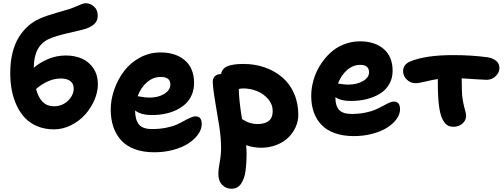

<svg xmlns="http://www.w3.org/2000/svg" viewBox="-20 -856 3143 1198"><path d="M316.9 -48.8Q260.3 -48.8 213.9 -67.9Q167.5 -86.9 136.5 -119.6Q105.5 -152.3 84.2 -197.5Q63 -242.7 53.5 -293.5Q43.9 -344.2 43.9 -400.9Q43.9 -470.2 58.3 -527.6Q72.8 -585 98.6 -625.7Q124.5 -666.5 156.7 -694.6Q189 -722.7 229 -740.2Q266.1 -757.3 334.2 -776.6Q402.3 -795.9 414.1 -799.8Q433.1 -806.2 455.6 -816.2Q478 -826.2 491.5 -831.1Q504.9 -835.9 516.1 -835.9Q543 -835.9 566.4 -815.4Q589.8 -794.9 589.8 -757.8Q589.8 -727.5 570.3 -708Q550.8 -688.5 513.2 -675.8Q495.6 -670.4 408 -650.1Q320.3 -629.9 283.2 -611.8Q190.9 -568.4 190.9 -433.1Q232.4 -468.8 283.9 -489.3Q335.4 -509.8 391.1 -509.8Q446.8 -509.8 491.2 -490.2Q535.6 -470.7 563.2 -429.2Q590.8 -387.7 590.8 -330.1Q590.8 -282.2 569.1 -231.9Q547.4 -181.6 511.2 -141.1Q475.1 -100.6 423.3 -74.7Q371.6 -48.8 316.9 -48.8ZM359.9 -366.2Q281.7 -366.2 205.1 -300.8Q232.9 -192.9 315.9 -192.9Q368.7 -192.9 404.3 -227.5Q439.9 -262.2 439.9 -304.2Q439.9 -334 418.7 -350.1Q397.5 -366.2 359.9 -366.2Z M942.9 94.2Q873.5 94.2 820.8 74.7Q768.1 55.2 735.6 19Q703.1 -17.1 687 -64.9Q670.9 -112.8 670.9 -171.9Q670.9 -234.9 693.1 -298.1Q715.3 -361.3 754.4 -412.8Q793.5 -464.4 853 -496.6Q912.6 -528.8 981 -528.8Q1077.1 -528.8 1134 -479.2Q1190.9 -429.7 1190.9 -337.9Q1190.9 -297.9 1176.8 -264.6Q1162.6 -231.4 1137.9 -208.3Q1113.3 -185.1 1079.8 -169.2Q1046.4 -153.3 1008.3 -145.8Q970.2 -138.2 928.7 -138.2Q857.9 -138.2 822.8 -167Q823.7 -106.9 847.4 -78.9Q871.1 -50.8 927.7 -50.8Q975.6 -50.8 1016.1 -58.8Q1056.6 -66.9 1082.5 -78.6Q1108.4 -90.3 1129.2 -102.1Q1149.9 -113.8 1168 -121.8Q1186 -129.9 1200.7 -129.9Q1238.8 -129.9 1238.8 -82Q1238.8 -50.3 1217 -19Q1195.3 12.2 1157.5 37.6Q1119.6 63 1063.2 78.6Q1006.8 94.2 942.9 94.2ZM982.9 -376Q935.1 -376 896.7 -342.5Q858.4 -309.1 838.9 -255.9Q843.8 -255.4 856.4 -252.9Q869.1 -250.5 883.3 -248.8Q897.5 -247.1 913.1 -247.1Q968.3 -247.1 1005.6 -270.5Q1043 -293.9 1043 -329.1Q1043 -376 982.9 -376Z M1609.4 65.9Q1561.5 65.9 1515.6 49.8Q1518.6 77.1 1518.6 106.9Q1518.6 136.2 1517.1 159.9Q1515.6 183.6 1512.2 209.5Q1508.8 235.4 1502 254.4Q1495.1 273.4 1484.9 289.3Q1474.6 305.2 1459 313.5Q1443.4 321.8 1423.3 321.8Q1391.1 321.8 1366.7 297.6Q1342.3 273.4 1342.3 228Q1342.3 202.1 1350.8 156.7Q1359.4 111.3 1359.4 68.8Q1359.4 4.9 1348.4 -66.4Q1337.4 -137.7 1324.2 -211.7Q1311 -285.6 1307.6 -342.8Q1306.2 -365.2 1320.1 -379.6Q1334 -394 1358.4 -394H1359.4Q1365.7 -428.7 1399.7 -442.9Q1433.6 -457 1499.5 -457Q1569.8 -457 1631.6 -435.5Q1693.4 -414.1 1740.2 -374.5Q1787.1 -335 1814.2 -274.2Q1841.3 -213.4 1841.3 -139.2Q1841.3 -100.6 1825 -63.7Q1808.6 -26.9 1779.3 2Q1750 30.8 1705.6 48.3Q1661.1 65.9 1609.4 65.9ZM1497.6 -304.2Q1485.4 -304.2 1470.2 -300.8Q1470.2 -233.9 1490.2 -112.8Q1506.8 -103 1516.6 -97.9Q1526.4 -92.8 1545.7 -87.4Q1564.9 -82 1585.4 -82Q1681.6 -82 1681.6 -162.1Q1681.6 -204.6 1653.3 -237.8Q1625 -271 1583.5 -287.6Q1542 -304.2 1497.6 -304.2Z M2188 -6.8Q2120.1 -6.8 2068.6 -25.4Q2017.1 -43.9 1985.4 -77.6Q1953.6 -111.3 1937.7 -156.5Q1921.9 -201.7 1921.9 -256.8Q1921.9 -304.7 1935.3 -353.3Q1948.7 -401.9 1975.6 -445.8Q2002.4 -489.7 2038.3 -523.9Q2074.2 -558.1 2123 -578.1Q2171.9 -598.1 2226.1 -598.1Q2318.8 -598.1 2374.3 -550.3Q2429.7 -502.4 2429.7 -414.1Q2429.7 -367.2 2408.4 -330.6Q2387.2 -293.9 2350.6 -271.5Q2314 -249 2267.8 -237.5Q2221.7 -226.1 2168.9 -226.1Q2106 -226.1 2072.8 -250V-247.1Q2072.8 -195.3 2095.9 -170.2Q2119.1 -145 2173.8 -145Q2220.2 -145 2259.3 -153.1Q2298.3 -161.1 2323.5 -172.4Q2348.6 -183.6 2368.7 -194.8Q2388.7 -206.1 2406.2 -214.1Q2423.8 -222.2 2438 -222.2Q2476.1 -222.2 2476.1 -173.8Q2476.1 -143.6 2454.8 -113.8Q2433.6 -84 2396.7 -60.3Q2359.9 -36.6 2304.9 -21.7Q2250 -6.8 2188 -6.8ZM2228 -451.2Q2182.1 -451.2 2145.3 -418.7Q2108.4 -386.2 2088.9 -335Q2091.8 -334.5 2104.2 -332.5Q2116.7 -330.6 2128.4 -329.3Q2140.1 -328.1 2152.8 -328.1Q2206.5 -328.1 2244.6 -350.1Q2282.7 -372.1 2282.7 -404.8Q2282.7 -451.2 2228 -451.2Z M2809.1 -64.9Q2785.2 -64.9 2769 -76.4Q2752.9 -87.9 2740.7 -112.8Q2711.9 -168 2711.9 -337.9V-362.8Q2680.7 -358.4 2636.2 -347.7Q2591.8 -336.9 2572.8 -336.9Q2542 -336.9 2518.6 -359.1Q2495.1 -381.3 2495.1 -412.1Q2495.1 -455.1 2543 -474.1Q2639.6 -512.2 2806.2 -512.2Q2919.9 -512.2 3020 -499Q3055.2 -493.7 3075.7 -476.3Q3096.2 -459 3096.2 -432.1Q3096.2 -403.3 3072.5 -380.6Q3048.8 -357.9 3016.1 -357.9Q3000.5 -357.9 2945.1 -361.8Q2889.6 -365.7 2860.8 -367.2Q2861.8 -343.3 2861.8 -298.8Q2861.8 -259.3 2868.4 -225.6Q2875 -191.9 2881.6 -169.2Q2888.2 -146.5 2888.2 -133.8Q2888.2 -104 2865 -84.5Q2841.8 -64.9 2809.1 -64.9Z"/></svg>

Font: Shantell Sans Irregular Bouncy
Style: Bold
Weight: 700
Designer: Stephen Nixon, Anya Danilova, Shantell Martin
Foundry: Arrow Type
Version: Version 1.006;[9816181b4]